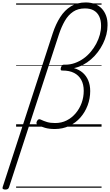

<svg xmlns="http://www.w3.org/2000/svg" viewBox="-132 -1038 901 1573"><path d="M-89 515Q-101 515 -107.5 510Q-114 505 -110 494L300 -765Q325 -841 361.5 -898Q398 -955 449.5 -986.5Q501 -1018 570 -1018Q612 -1018 645.5 -1005Q679 -992 702 -967.5Q725 -943 737.5 -908.5Q750 -874 749 -830Q749 -793 739.5 -755Q730 -717 712 -680.5Q694 -644 669.5 -611.5Q645 -579 614 -552Q583 -525 548 -506.5Q513 -488 474 -480Q516 -468 545.5 -442.5Q575 -417 591 -379Q607 -341 607 -292Q607 -231 586 -175Q565 -119 527 -75.5Q489 -32 435.5 -6.5Q382 19 317 19Q270 19 236.5 9Q203 -1 179 -13Q169 -18 167 -26.5Q165 -35 171 -46Q177 -57 184 -60Q191 -63 200 -59Q227 -46 254 -38Q281 -30 320 -30Q372 -30 414.5 -51.5Q457 -73 488.5 -110.5Q520 -148 537 -195Q554 -242 554 -294Q554 -347 533.5 -384Q513 -421 475 -440.5Q437 -460 382 -460H376Q367 -460 365.5 -467.5Q364 -475 368 -487Q372 -497 377 -502.5Q382 -508 389 -508H402Q443 -508 481 -521.5Q519 -535 552 -558.5Q585 -582 611.5 -613.5Q638 -645 657 -681Q676 -717 686 -754Q696 -791 696 -827Q696 -872 681 -903.5Q666 -935 637 -952Q608 -969 564 -969Q507 -969 467 -942Q427 -915 399.5 -867.5Q372 -820 351 -757L-58 496Q-61 505 -67.5 510Q-74 515 -89 515ZM0 490H700V500H0ZM0 -20H700V0H0ZM0 -505H700V-500H0ZM0 -1010H700V-1000H0Z"/></svg>

Font: Playwrite MX Guides
Style: Regular
Weight: 400
Designer: Veronika Burian, José Scaglione
Foundry: TypeTogether
Version: Version 1.003